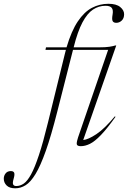

<svg xmlns="http://www.w3.org/2000/svg" viewBox="-173 -762 676 1014"><path d="M129 -170.5Q97 -44.5 69 34.5Q41 113.5 14.8 156.8Q-11.5 200 -37.8 216.2Q-64 232.5 -92.5 232.5Q-123 232.5 -138 217.5Q-153 202.5 -153 182Q-153 165.5 -143.2 153.5Q-133.5 141.5 -116 141.5Q-101.5 141.5 -98 150.8Q-94.5 160 -101 182Q-107.5 204 -103.5 212.2Q-99.5 220.5 -87 220.5Q-66.5 220.5 -47.5 207.5Q-28.5 194.5 -9 159Q10.5 123.5 32.5 57.2Q54.5 -9 80.5 -115.5L169.5 -477.5Q172 -488.5 175 -498.5H67L70 -512H178.5Q204 -598.5 238 -649Q272 -699.5 312.8 -720.8Q353.5 -742 399.5 -742Q441 -742 461.8 -725Q482.5 -708 482.5 -687Q482.5 -665.5 470 -653.5Q457.5 -641.5 441 -641.5Q427 -641.5 422 -650.5Q417 -659.5 421.5 -684.5Q426 -709.5 417 -720.5Q408 -731.5 384 -731.5Q348.5 -731.5 318.2 -711.5Q288 -691.5 262.5 -643.8Q237 -596 216 -512H350Q385 -512 404.5 -515Q424 -518 436.5 -522H441L266.5 -22.5Q293 -25 336 -53.5Q379 -82 433.5 -147.5L437 -145Q392.5 -82.5 360 -48.8Q327.5 -15 302.2 -2.5Q277 10 253.5 10Q232.5 10 232.2 -2.5Q232 -15 239.5 -37L398 -498.5H212.5Z"/></svg>

Font: Newsreader Display ExtraLight
Style: Italic
Weight: 275
Italic angle: -17°
Designer: Hugues Gentile
Foundry: Production Type
Version: Version 1.002